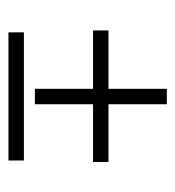

<svg xmlns="http://www.w3.org/2000/svg" viewBox="0 -536 414 454"><g transform="rotate(90 207.0 -309.0)"><path d="M190 -184.5V-496.5H226.5V-184.5ZM52 -322V-358.5H363V-322ZM56.5 -122V-158.5H359.5V-122Z"/></g></svg>

Font: Imbue Thin 10pt SemiBold
Style: Regular
Weight: 600
Version: Version 1.102